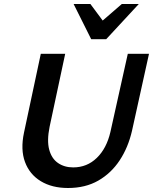

<svg xmlns="http://www.w3.org/2000/svg" viewBox="-20 -927 765 960"><path d="M320 13Q240 13 184 -21Q128 -55 105 -117Q82 -179 100 -264L184 -658H306L228 -293Q214 -224 226 -179Q238 -134 270 -112Q302 -90 346 -90Q415 -90 464 -137.5Q513 -185 532 -267L619 -658H725L640 -273Q621 -190 578.5 -125.5Q536 -61 471.5 -24Q407 13 320 13ZM436 -731 470 -804 589 -907H674L511 -731ZM436 -731 348 -907H432L507 -806L511 -731Z"/></svg>

Font: Ysabeau Infant
Style: Bold Italic
Weight: 700
Italic angle: -12°
Designer: Christian Thalmann (Catharsis Fonts)
Version: Version 2.001;gftools[0.9.30]; featfreeze: ss01,ss02,lnum